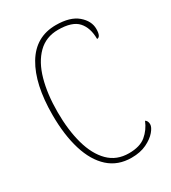

<svg xmlns="http://www.w3.org/2000/svg" viewBox="-180 -818 823 922"><g transform="rotate(-30 232.0 -357.0)"><path d="M275 10Q200 10 149.5 -35.5Q99 -81 73.5 -164Q48 -247 48 -358Q48 -528 106.5 -626Q165 -724 277 -724Q356 -724 396.5 -689.5Q437 -655 437 -611Q437 -567 416 -567Q416 -629 384.5 -664Q353 -699 275 -699Q208 -699 163.5 -655Q119 -611 97.5 -534Q76 -457 76 -358Q76 -258 97.5 -180.5Q119 -103 163 -59Q207 -15 275 -15Q336 -15 369 -42.5Q402 -70 419 -112Q432 -104 432 -85Q432 -69 413 -46.5Q394 -24 359 -7Q324 10 275 10Z"/></g></svg>

Font: Noto Serif Tamil Condensed Thin
Style: Regular
Weight: 100
Width: 3
Designer: Indian Type Foundry, Tom Grace, and the Monotype Design Team
Foundry: Monotype Imaging Inc.
Version: Version 2.004; ttfautohint (v1.8.4.7-5d5b)